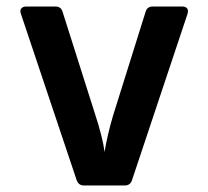

<svg xmlns="http://www.w3.org/2000/svg" viewBox="-20 -570 640 590"><path d="M238.1 0Q221.7 0 215.7 -16L44.4 -527Q40.4 -538 45.4 -544Q50.4 -550 60.4 -550H150.4Q167.8 -550 172.4 -533.4L273.3 -215.7Q283.2 -185.6 290.9 -155.4Q298.6 -125.2 301.4 -102.9Q304.7 -125.2 311.7 -155.4Q318.7 -185.6 327.5 -215.1L427.3 -533.4Q431.9 -550 449.3 -550H539.6Q550.6 -550 555.1 -544Q559.6 -538 556.1 -527L385.5 -16Q380.1 0 363.1 0Z"/></svg>

Font: Pitagon Sans Mono
Style: Regular
Weight: 400
Monospace: yes
Designer: Travis Tran
Foundry: Pitagon
Version: Version 1.001;gftools[0.9.26]